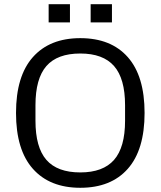

<svg xmlns="http://www.w3.org/2000/svg" viewBox="-20 -881 762 911"><path d="M361 10Q216 10 136 -80Q56 -170 56 -345Q56 -520 136 -610Q216 -700 361 -700Q506.7 -700 586.3 -610Q666 -520 666 -345Q666 -170 586.3 -80Q506.7 10 361 10ZM361 -62.9Q469 -62.9 521.2 -122.4Q573.4 -182 573.4 -308.1V-381.9Q573.4 -508 521.2 -567.6Q469 -627.1 361 -627.1Q252 -627.1 200.1 -567.6Q148.3 -508 148.3 -381.9V-308.1Q148.3 -182 200.1 -122.4Q252 -62.9 361 -62.9ZM210.8 -774.6V-861H311.9V-774.6ZM410.1 -774.6V-861H511.2V-774.6Z"/></svg>

Font: Mozilla Text ExtraLight
Style: Regular
Weight: 200
Designer: Studio DRAMA
Foundry: Studio DRAMA
Version: Version 1.000